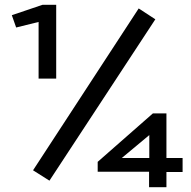

<svg xmlns="http://www.w3.org/2000/svg" viewBox="-20 -706 790 796"><path d="M140 -380V-615L47 -592L29 -643L156 -686H213V-380ZM185 43 117 0 555 -671 624 -626ZM598 70V6H385V-35L614 -236H670V-51H737V7H670V70ZM485 -51H599V-146Z"/></svg>

Font: Inconsolata ExtraExpanded
Style: Bold
Weight: 700
Width: 8
Monospace: yes
Designer: Raph Levien, Cyreal, Brenton Simpson
Foundry: Raph Levien, Cyreal, Google
Version: Version 3.100; ttfautohint (v1.8.4.7-5d5b)